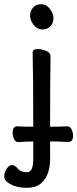

<svg xmlns="http://www.w3.org/2000/svg" viewBox="-25 -724 367 912"><path d="M-5 114Q-5 96 6.5 78Q18 60 32 60Q46 60 59.5 77Q73 94 104 94Q133 94 133 31V-52Q101 -52 62 -49Q48 -49 41.5 -64Q35 -79 35 -94Q35 -124 57 -124Q87 -122 133 -122Q133 -364 130 -475Q130 -491 154 -491Q173 -491 194 -482.5Q215 -474 215 -457Q213 -364 213 -122Q257 -122 295 -124Q308 -124 315 -109.5Q322 -95 322 -80Q322 -50 301 -50Q279 -50 245 -52H213V30Q213 108 172 145Q148 168 102 168Q56 168 25.5 151.5Q-5 135 -5 114ZM118 -650Q118 -672 132 -688Q146 -704 171 -704Q195 -704 212 -682Q229 -660 229 -638Q229 -615 214.5 -599.5Q200 -584 176 -584Q152 -584 135 -605.5Q118 -627 118 -650Z"/></svg>

Font: ToneOZ-Pinyin-WenKai-Medium
Style: Medium
Weight: 700
Designer: Fontworks Inc.
Foundry: ToneOZ
Version: Version 0.240331